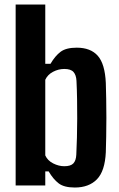

<svg xmlns="http://www.w3.org/2000/svg" viewBox="-20 -820 528 849"><path d="M310.7 9.2Q263.6 9.2 239.6 -9.1Q215.5 -27.4 195.1 -62.2H180.2V0H49.2V-800H180.2V-538H203.4Q223.7 -572.7 247.9 -591Q272.2 -609.2 319.2 -609.2Q380.7 -609.2 412.4 -573.3Q444.2 -537.3 447.9 -453.1Q448.9 -423.7 449.6 -383.3Q450.4 -342.9 450.4 -299.4Q450.4 -255.8 449.6 -215.9Q448.9 -176 447.9 -146.9Q444 -63.3 408.6 -27.1Q373.1 9.2 310.7 9.2ZM264.3 -85Q292.6 -85 304.3 -97.4Q316.1 -109.7 317.4 -136.1Q319.2 -170.8 320.2 -211.6Q321.2 -252.4 321.4 -295.8Q321.6 -339.2 320.8 -381.9Q320.1 -424.5 318.2 -462.5Q316.9 -488.3 305 -501.7Q293.1 -515.1 264.3 -515.1Q238.6 -515.1 214.5 -502.5Q190.5 -489.9 180.2 -467.3V-132.8Q190.6 -109.8 215.2 -97.4Q239.7 -85 264.3 -85Z"/></svg>

Font: Big Shoulders Thin
Style: Regular
Weight: 100
Version: Version 2.002